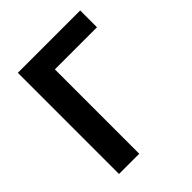

<svg xmlns="http://www.w3.org/2000/svg" viewBox="-204 -866 993 993"><g transform="rotate(-45 292.0 -370.0)"><path d="M91 0H239V-617H547V-740H91Z"/></g></svg>

Font: Noto Sans CJK KR Bold
Style: Regular
Weight: 700
Designer: Ryoko NISHIZUKA (kana & ideographs); Paul D. Hunt (Latin, Greek & Cyrillic); Wenlong ZHANG (bopomofo); Sandoll Communica
Foundry: Adobe Systems Incorporated
Version: Version 1.004;PS 1.004;hotconv 1.0.82;makeotf.lib2.5.63406